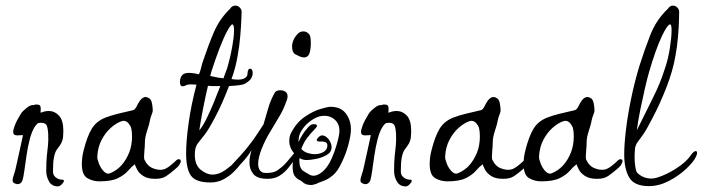

<svg xmlns="http://www.w3.org/2000/svg" viewBox="-20 -649 2507 685"><path d="M206 -182Q206 -159 202.5 -148Q199 -137 193.5 -130Q188 -123 182 -114Q176 -105 172.5 -87.5Q169 -70 169 -37Q169 -24 179 -16Q189 -8 202 -8Q208 -8 208 -4Q208 1 200.5 8.5Q193 16 187 16Q165 16 155 -1.5Q145 -19 145 -39Q145 -72 147 -91.5Q149 -111 151 -128.5Q153 -146 152 -172Q151 -190 147 -200.5Q143 -211 126 -211Q117 -211 113.5 -208Q110 -205 105 -198Q94 -182 86.5 -153.5Q79 -125 74.5 -93.5Q70 -62 66.5 -37.5Q63 -13 60 -5Q57 2 52.5 5Q48 8 43 8Q39 8 35.5 6.5Q32 5 30 4Q25 1 25 -6Q25 -13 28.5 -22.5Q32 -32 34 -40Q36 -48 40.5 -68.5Q45 -89 50 -111.5Q55 -134 58.5 -150.5Q62 -167 62 -167Q57 -167 52 -166.5Q47 -166 42 -166Q27 -166 27 -178Q27 -186 33 -202Q39 -218 55 -244Q60 -252 75 -264Q90 -276 100 -274Q104 -276 107 -276Q110 -276 112 -276Q123 -276 124.5 -268.5Q126 -261 125 -253.5Q124 -246 126 -247Q140 -253 154 -253Q175 -253 190.5 -236.5Q206 -220 206 -182Z M610 -78Q613 -81 618 -81Q625 -81 625 -74Q625 -70 620.5 -62Q616 -54 602 -43Q588 -31 573.5 -21Q559 -11 534 -11Q507 -11 491.5 -21Q476 -31 469.5 -43.5Q463 -56 461 -63Q449 -54 436.5 -39.5Q424 -25 401 -13.5Q378 -2 335 -2Q311 -2 291.5 -13.5Q272 -25 272 -64Q272 -75 273.5 -87.5Q275 -100 279 -115Q291 -162 307 -189Q323 -216 355 -229Q375 -237 404 -244Q433 -251 455 -256Q462 -258 467.5 -269.5Q473 -281 480 -291Q484 -296 489 -299.5Q494 -303 500 -303Q505 -303 513 -298Q520 -293 522.5 -279Q525 -265 525 -253Q524 -247 520.5 -238.5Q517 -230 515 -220Q513 -207 505 -183Q497 -159 497 -143Q497 -129 495 -108.5Q493 -88 495 -80Q506 -56 526 -48.5Q546 -41 561 -44Q572 -46 586 -57Q600 -68 610 -78ZM448 -192Q446 -200 438.5 -209Q431 -218 420 -218Q418 -218 412 -216Q395 -210 376 -193.5Q357 -177 343 -151Q329 -125 327 -90Q327 -80 333.5 -64Q340 -48 351 -37Q362 -26 373 -31Q397 -41 413.5 -59.5Q430 -78 441 -105Q446 -118 448.5 -132.5Q451 -147 451 -160Q451 -172 450 -180.5Q449 -189 448 -192Z M881 -395Q881 -395 881.5 -388Q882 -381 877 -371Q872 -361 855 -351Q849 -347 833 -345Q817 -343 797 -342Q786 -313 773 -283.5Q760 -254 746 -228Q725 -188 710.5 -169Q696 -150 688 -140.5Q680 -131 677 -118Q676 -112 675.5 -107Q675 -102 675 -97Q675 -60 696.5 -43Q718 -26 738 -26Q761 -26 784 -42.5Q807 -59 822 -73Q834 -83 840 -83Q844 -83 844 -79Q844 -72 833 -57Q827 -49 813 -35Q799 -21 778 -9.5Q757 2 731 2Q679 2 661.5 -22Q644 -46 644 -102Q644 -146 653 -210.5Q662 -275 681 -347Q676 -347 671 -347.5Q666 -348 662 -348Q649 -348 642 -344Q636 -341 632 -341Q622 -341 622 -356Q622 -373 631 -382Q638 -389 655 -389Q668 -389 690 -384Q692 -390 694 -395Q696 -400 697 -405Q699 -415 701 -421Q703 -427 706 -436Q723 -487 743 -534Q763 -581 801 -618Q808 -629 820 -629Q829 -629 836 -621.5Q843 -614 842 -604Q842 -604 841 -579Q840 -554 837 -518.5Q834 -483 828 -451Q825 -432 819.5 -410.5Q814 -389 806 -367Q812 -366 817.5 -365.5Q823 -365 828 -365Q843 -365 851 -369Q860 -374 861.5 -379Q863 -384 863 -384Q863 -404 873 -404Q878 -404 881 -395ZM810 -562Q804 -563 791 -539Q778 -515 763 -476Q748 -437 734 -393Q733 -389 732 -385.5Q731 -382 730 -378Q737 -376 744 -375Q751 -374 759 -372Q763 -371 768 -371Q773 -371 777 -369Q781 -380 784 -388.5Q787 -397 790 -404Q801 -441 808 -480Q815 -519 815 -541Q815 -559 810 -562ZM766 -342H748Q741 -342 734.5 -342Q728 -342 722 -343Q713 -305 704.5 -261.5Q696 -218 691 -184Q703 -198 716 -224Q729 -250 742 -281.5Q755 -313 766 -342Z M1081 -529Q1086 -525 1087.5 -515Q1089 -505 1089 -494Q1089 -481 1086.5 -468Q1084 -455 1079 -450Q1073 -444 1065 -444Q1058 -444 1051 -447Q1044 -450 1036 -454Q1022 -460 1022 -483Q1022 -494 1027 -506Q1032 -518 1043 -529Q1051 -537 1062 -537Q1073 -537 1081 -529ZM1035 -109Q1041 -115 1041 -107Q1041 -102 1038.5 -94Q1036 -86 1033 -82Q1023 -68 1009.5 -51Q996 -34 978 -22.5Q960 -11 935 -11Q898 -11 884 -28Q870 -45 870 -69Q870 -80 872 -91Q874 -102 877 -113Q867 -95 846 -71.5Q825 -48 807 -34Q803 -31 799 -31Q793 -31 793 -38Q793 -46 799 -52Q841 -96 863 -123.5Q885 -151 897 -170Q909 -189 920 -205Q929 -234 936.5 -261.5Q944 -289 960 -318Q965 -327 980 -327Q990 -327 998 -322Q1006 -317 1006 -305Q1006 -299 1003 -291Q992 -260 979.5 -238.5Q967 -217 947 -184Q926 -150 913.5 -118Q901 -86 901 -64Q901 -50 907.5 -41Q914 -32 927 -32Q955 -31 970 -41.5Q985 -52 995 -62Q1008 -76 1017.5 -88Q1027 -100 1035 -109Z M1232 -188Q1232 -167 1223 -133Q1214 -99 1199 -69Q1185 -38 1167.5 -23.5Q1150 -9 1134 -3.5Q1118 2 1108 7Q1104 8 1099.5 9.5Q1095 11 1090 11Q1070 11 1059 0Q1055 -4 1046.5 -8Q1038 -12 1031 -22Q1024 -32 1024 -55Q1024 -79 1030 -101Q1012 -122 1012 -147Q1012 -162 1019 -176Q1038 -212 1067 -232Q1096 -252 1122.5 -260Q1149 -268 1159 -268Q1196 -268 1214 -244Q1232 -220 1232 -188ZM1191 -183Q1191 -206 1175.5 -221Q1160 -236 1137 -236Q1118 -236 1098.5 -224.5Q1079 -213 1065 -196Q1051 -179 1047 -163Q1046 -157 1045.5 -152Q1045 -147 1045 -142Q1056 -166 1068.5 -182Q1081 -198 1087 -202Q1092 -206 1100 -206Q1111 -206 1111 -200Q1111 -196 1100.5 -185.5Q1090 -175 1077 -158.5Q1064 -142 1055 -118Q1063 -108 1076.5 -103.5Q1090 -99 1103 -99Q1117 -99 1129.5 -104.5Q1142 -110 1146 -120Q1147 -123 1147.5 -125.5Q1148 -128 1148 -130Q1148 -140 1139.5 -142.5Q1131 -145 1123 -144H1121Q1110 -144 1110 -149Q1110 -152 1112.5 -155Q1115 -158 1117 -160Q1123 -166 1130 -166Q1140 -166 1152 -153Q1163 -138 1163 -124Q1163 -106 1145.5 -96Q1128 -86 1107 -82Q1086 -78 1075 -78Q1059 -78 1049 -85Q1048 -83 1048 -76Q1048 -48 1063 -38.5Q1078 -29 1088 -24Q1094 -22 1098 -22Q1112 -22 1127.5 -34Q1143 -46 1155 -67Q1164 -83 1172 -105Q1180 -127 1185.5 -148.5Q1191 -170 1191 -183Z M1447 -182Q1447 -159 1443.5 -148Q1440 -137 1434.5 -130Q1429 -123 1423 -114Q1417 -105 1413.5 -87.5Q1410 -70 1410 -37Q1410 -24 1420 -16Q1430 -8 1443 -8Q1449 -8 1449 -4Q1449 1 1441.5 8.5Q1434 16 1428 16Q1406 16 1396 -1.5Q1386 -19 1386 -39Q1386 -72 1388 -91.5Q1390 -111 1392 -128.5Q1394 -146 1393 -172Q1392 -190 1388 -200.5Q1384 -211 1367 -211Q1358 -211 1354.5 -208Q1351 -205 1346 -198Q1335 -182 1327.5 -153.5Q1320 -125 1315.5 -93.5Q1311 -62 1307.5 -37.5Q1304 -13 1301 -5Q1298 2 1293.5 5Q1289 8 1284 8Q1280 8 1276.5 6.5Q1273 5 1271 4Q1266 1 1266 -6Q1266 -13 1269.5 -22.5Q1273 -32 1275 -40Q1277 -48 1281.5 -68.5Q1286 -89 1291 -111.5Q1296 -134 1299.5 -150.5Q1303 -167 1303 -167Q1298 -167 1293 -166.5Q1288 -166 1283 -166Q1268 -166 1268 -178Q1268 -186 1274 -202Q1280 -218 1296 -244Q1301 -252 1316 -264Q1331 -276 1341 -274Q1345 -276 1348 -276Q1351 -276 1353 -276Q1364 -276 1365.5 -268.5Q1367 -261 1366 -253.5Q1365 -246 1367 -247Q1381 -253 1395 -253Q1416 -253 1431.5 -236.5Q1447 -220 1447 -182Z M1851 -78Q1854 -81 1859 -81Q1866 -81 1866 -74Q1866 -70 1861.5 -62Q1857 -54 1843 -43Q1829 -31 1814.5 -21Q1800 -11 1775 -11Q1748 -11 1732.5 -21Q1717 -31 1710.5 -43.5Q1704 -56 1702 -63Q1690 -54 1677.5 -39.5Q1665 -25 1642 -13.5Q1619 -2 1576 -2Q1552 -2 1532.5 -13.5Q1513 -25 1513 -64Q1513 -75 1514.5 -87.5Q1516 -100 1520 -115Q1532 -162 1548 -189Q1564 -216 1596 -229Q1616 -237 1645 -244Q1674 -251 1696 -256Q1703 -258 1708.5 -269.5Q1714 -281 1721 -291Q1725 -296 1730 -299.5Q1735 -303 1741 -303Q1746 -303 1754 -298Q1761 -293 1763.5 -279Q1766 -265 1766 -253Q1765 -247 1761.5 -238.5Q1758 -230 1756 -220Q1754 -207 1746 -183Q1738 -159 1738 -143Q1738 -129 1736 -108.5Q1734 -88 1736 -80Q1747 -56 1767 -48.5Q1787 -41 1802 -44Q1813 -46 1827 -57Q1841 -68 1851 -78ZM1689 -192Q1687 -200 1679.5 -209Q1672 -218 1661 -218Q1659 -218 1653 -216Q1636 -210 1617 -193.5Q1598 -177 1584 -151Q1570 -125 1568 -90Q1568 -80 1574.5 -64Q1581 -48 1592 -37Q1603 -26 1614 -31Q1638 -41 1654.5 -59.5Q1671 -78 1682 -105Q1687 -118 1689.5 -132.5Q1692 -147 1692 -160Q1692 -172 1691 -180.5Q1690 -189 1689 -192Z M2186 -78Q2189 -81 2194 -81Q2201 -81 2201 -74Q2201 -70 2196.5 -62Q2192 -54 2178 -43Q2164 -31 2149.5 -21Q2135 -11 2110 -11Q2083 -11 2067.5 -21Q2052 -31 2045.5 -43.5Q2039 -56 2037 -63Q2025 -54 2012.5 -39.5Q2000 -25 1977 -13.5Q1954 -2 1911 -2Q1887 -2 1867.5 -13.5Q1848 -25 1848 -64Q1848 -75 1849.5 -87.5Q1851 -100 1855 -115Q1867 -162 1883 -189Q1899 -216 1931 -229Q1951 -237 1980 -244Q2009 -251 2031 -256Q2038 -258 2043.5 -269.5Q2049 -281 2056 -291Q2060 -296 2065 -299.5Q2070 -303 2076 -303Q2081 -303 2089 -298Q2096 -293 2098.5 -279Q2101 -265 2101 -253Q2100 -247 2096.5 -238.5Q2093 -230 2091 -220Q2089 -207 2081 -183Q2073 -159 2073 -143Q2073 -129 2071 -108.5Q2069 -88 2071 -80Q2082 -56 2102 -48.5Q2122 -41 2137 -44Q2148 -46 2162 -57Q2176 -68 2186 -78ZM2024 -192Q2022 -200 2014.5 -209Q2007 -218 1996 -218Q1994 -218 1988 -216Q1971 -210 1952 -193.5Q1933 -177 1919 -151Q1905 -125 1903 -90Q1903 -80 1909.5 -64Q1916 -48 1927 -37Q1938 -26 1949 -31Q1973 -41 1989.5 -59.5Q2006 -78 2017 -105Q2022 -118 2024.5 -132.5Q2027 -147 2027 -160Q2027 -172 2026 -180.5Q2025 -189 2024 -192Z M2463 -90Q2455 -72 2428.5 -47Q2402 -22 2366.5 -3.5Q2331 15 2295 15Q2243 15 2225 -15.5Q2207 -46 2207 -98Q2207 -133 2213 -184Q2219 -235 2231 -294Q2243 -353 2261 -413Q2279 -470 2300 -524Q2321 -578 2363 -618Q2370 -629 2381 -629Q2390 -629 2397 -621.5Q2404 -614 2403 -604Q2403 -604 2402.5 -579Q2402 -554 2399 -518.5Q2396 -483 2390 -451Q2381 -397 2357.5 -337Q2334 -277 2308 -228Q2287 -187 2274.5 -169Q2262 -151 2255.5 -143Q2249 -135 2246 -122Q2245 -115 2244.5 -106.5Q2244 -98 2244 -89Q2244 -71 2246.5 -54.5Q2249 -38 2253 -33Q2264 -22 2277 -17Q2290 -12 2303 -12Q2314 -12 2323 -15Q2357 -25 2392.5 -48Q2428 -71 2443 -93Q2450 -103 2454.5 -106.5Q2459 -110 2462 -110Q2467 -110 2467 -103Q2467 -101 2466 -97.5Q2465 -94 2463 -90ZM2372 -562Q2362 -564 2340.5 -518Q2319 -472 2296 -393Q2289 -369 2280.5 -332Q2272 -295 2264 -255.5Q2256 -216 2252 -184Q2284 -249 2310 -301Q2336 -353 2350 -398Q2363 -434 2369.5 -475Q2376 -516 2376 -540Q2376 -559 2372 -562Z"/></svg>

Font: Ingrid Darling
Style: Regular
Weight: 400
Designer: Robert E. Leuschke
Foundry: Robert E. Leuschke
Version: Version 1.010; ttfautohint (v1.8.3)